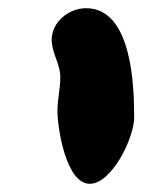

<svg xmlns="http://www.w3.org/2000/svg" viewBox="-20 -527 347 468"><path d="M120 -256C120 -218 140 -79 199 -79C252 -79 307 -190 307 -241C307 -309 304 -507 190 -507C147 -507 106 -473 106 -430C106 -398 127 -371 127 -339C127 -311 120 -284 120 -256Z"/></svg>

Font: Charger
Style: Overspray
Weight: 400
Designer: Jasper
Foundry: Cannot Into Space Fonts
Version: Version 0.980